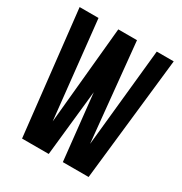

<svg xmlns="http://www.w3.org/2000/svg" viewBox="-165 -821 892 942"><g transform="rotate(30 281.5 -350.0)"><path d="M284 -373 244 0H93L15 -700H122L181 -148L234 -700H340L395 -144L452 -700H548L470 0H324Z"/></g></svg>

Font: Bebas Neue
Style: Regular
Weight: 400
Designer: Ryoichi Tsunekawa
Foundry: Ryoichi Tsunekawa
Version: Version 1.300